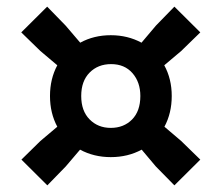

<svg xmlns="http://www.w3.org/2000/svg" viewBox="-20 -659 667 578"><path d="M122.5 -101 44.5 -178.5 101.5 -234.5 152.5 -277.5Q130.5 -318.5 130.5 -370Q130.5 -421.5 152.5 -462.5L101.5 -505.5L44 -561.5L122 -639L177.5 -582L221.5 -530.5Q262.5 -553 313.5 -553Q364.5 -553 406 -530.5L449.5 -582L505 -639L583 -561.5L525.5 -505.5L474.5 -462.5Q497 -421.5 497 -370Q497 -318.5 475 -277.5L525.5 -234.5L583 -178.5L505 -101L449 -158L406.5 -208.5Q365 -186 313.5 -186Q262.5 -186 221 -208.5L178 -158ZM313.5 -274Q352.5 -274 377.5 -299.2Q402.5 -324.5 402.5 -370Q402.5 -411.5 378.8 -438.8Q355 -466 314.5 -466Q275 -466 249.8 -440.5Q224.5 -415 224.5 -370Q224.5 -325 249.8 -299.5Q275 -274 313.5 -274Z"/></svg>

Font: Encode Sans
Style: Bold
Weight: 700
Designer: Multiple Designers
Foundry: Impallari Type
Version: Version 3.002; ttfautohint (v1.8.3) -l 8 -r 50 -G 200 -x 14 